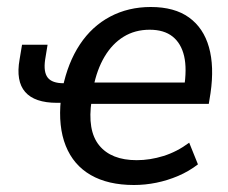

<svg xmlns="http://www.w3.org/2000/svg" viewBox="-20 -520 652 549"><path d="M363 9Q289 9 239.5 -19.5Q190 -48 168 -103Q146 -158 154 -235L162 -226H143Q79 -226 52 -257Q25 -288 36 -350L43 -392H116L109 -349Q104 -314 116.5 -298Q129 -282 162 -282H178L159 -268Q174 -341 208.5 -393Q243 -445 295 -472.5Q347 -500 411 -500Q479 -500 520.5 -470Q562 -440 577.5 -385Q593 -330 582 -254L577 -223H230L242 -233Q229 -147 263.5 -104.5Q298 -62 371 -62Q409 -62 447.5 -74Q486 -86 521 -112L546 -50Q520 -30 489.5 -17Q459 -4 427 2.5Q395 9 363 9ZM408 -435Q366 -435 333.5 -415Q301 -395 279 -358Q257 -321 247 -270L240 -284H525L506 -267Q515 -323 506.5 -359.5Q498 -396 473.5 -415.5Q449 -435 408 -435Z"/></svg>

Font: Nunito Sans 10pt SemiCondensed Medium
Style: Italic
Weight: 500
Width: 4
Italic angle: -9°
Designer: Vernon Adams
Foundry: Vernon Adams
Version: Version 3.101;gftools[0.9.27]